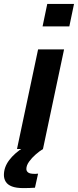

<svg xmlns="http://www.w3.org/2000/svg" viewBox="-63 -763 399 983"><path d="M155 -628 179 -743H316L292 -628ZM24 0 132 -510H265L157 0ZM57 200Q20 200 -2 191.5Q-24 183 -33.5 167.5Q-43 152 -43 133Q-43 93 -16 57Q11 21 60 -10L157 0Q139 11 119.5 28Q100 45 86 64.5Q72 84 72 102Q72 113 81 120Q90 127 113 127Q116 127 120.5 127Q125 127 132 126L116 198Q103 199 87.5 199.5Q72 200 57 200Z"/></svg>

Font: Saira Thin SemiBold
Style: Italic
Weight: 600
Italic angle: -12°
Version: Version 1.101